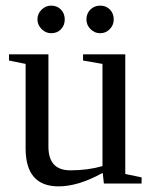

<svg xmlns="http://www.w3.org/2000/svg" viewBox="-20 -652 540 682"><path d="M345 -37H343Q258 10 188 10Q71 10 71 -125V-425L12 -437V-459H152V-131Q152 -47 230 -47Q292 -47 344 -62V-425L275 -437V-459H425V-34L483 -22V0H349ZM384 -583Q384 -563 370 -548.5Q356 -534 336 -534Q316 -534 301.5 -548.5Q287 -563 287 -583Q287 -604 301 -618Q315 -632 336 -632Q357 -632 370.5 -618Q384 -604 384 -583ZM162 -632Q183 -632 196.5 -618Q210 -604 210 -583Q210 -562 196.5 -548Q183 -534 162 -534Q142 -534 127.5 -549Q113 -564 113 -583Q113 -603 127.5 -617.5Q142 -632 162 -632Z"/></svg>

Font: Libra Serif Modern
Style: Regular
Weight: 400
Designer: Stefan Peev, Context Ltd
Foundry: Stefan Peev, Context Ltd
Version: Version 1.000